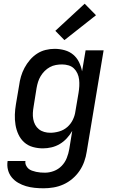

<svg xmlns="http://www.w3.org/2000/svg" viewBox="-20 -791 640 1034"><path d="M215 223Q190 223 166 220.5Q142 218 120 211.5Q98 205 78 193.5Q58 182 43.5 164.5Q29 147 23 124Q17 101 21 76H117Q115 88 120 99Q125 110 133 117Q141 124 152 128Q163 132 174.5 134.5Q186 137 198 138Q210 139 222 139Q246 139 270 130Q294 121 312 102.5Q330 84 339.5 60Q349 36 353 12L369 -86Q357 -65 340 -46.5Q323 -28 302 -15.5Q281 -3 257.5 2.5Q234 8 211 8Q183 8 156.5 0.5Q130 -7 110.5 -24.5Q91 -42 79.5 -66.5Q68 -91 63.5 -118.5Q59 -146 60 -174Q61 -202 66 -231L83 -331Q86 -355 93 -379Q100 -403 112 -425.5Q124 -448 141 -468Q158 -488 179.5 -502Q201 -516 225.5 -522Q250 -528 274 -528Q302 -528 328.5 -520.5Q355 -513 374.5 -496.5Q394 -480 405.5 -456.5Q417 -433 422 -407L441 -520H538L447 26Q443 53 433.5 79.5Q424 106 408 129.5Q392 153 369.5 172Q347 191 321 202.5Q295 214 268 218.5Q241 223 215 223ZM251 -76Q274 -76 298.5 -83Q323 -90 342 -106.5Q361 -123 372 -145.5Q383 -168 386 -191L403 -291Q406 -309 407 -327Q408 -345 406 -362.5Q404 -380 397 -395.5Q390 -411 378 -422.5Q366 -434 349 -439Q332 -444 314 -444Q298 -444 281 -441Q264 -438 248.5 -429.5Q233 -421 220.5 -408.5Q208 -396 199 -381Q190 -366 185 -350Q180 -334 177 -317L161 -217Q158 -200 157 -183Q156 -166 159 -149.5Q162 -133 169.5 -119Q177 -105 189.5 -95Q202 -85 218 -80.5Q234 -76 251 -76ZM327 -575 278 -625 436 -771 497 -709Z"/></svg>

Font: Iosevka HT Medium Extended
Style: Italic
Weight: 500
Width: 7
Italic angle: -9°
Monospace: yes
Designer: Belleve Invis
Foundry: Belleve Invis
Version: Version 32.3.0; ttfautohint (v1.8.4)